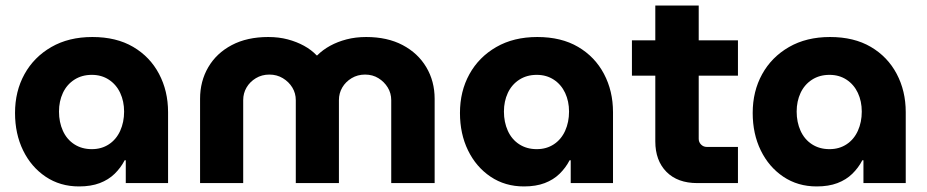

<svg xmlns="http://www.w3.org/2000/svg" viewBox="-20 -658 3332 690"><path d="M264 12Q196 12 144 -23Q92 -58 63 -117.5Q34 -177 34 -252Q34 -330 68 -391.5Q102 -453 164.5 -489Q227 -525 312 -525Q398 -525 458.5 -489.5Q519 -454 551.5 -392.5Q584 -331 584 -255V0H432V-82H428Q414 -55 392 -33.5Q370 -12 338.5 0Q307 12 264 12ZM310 -122Q345 -122 371.5 -139.5Q398 -157 412 -188Q426 -219 426 -257Q426 -294 412 -324Q398 -354 371.5 -371.5Q345 -389 310 -389Q274 -389 247 -371.5Q220 -354 206 -324Q192 -294 192 -257Q192 -219 206 -188Q220 -157 247 -139.5Q274 -122 310 -122Z M699 0V-303Q699 -366 728.5 -416.5Q758 -467 813 -496Q868 -525 944 -525Q982 -525 1014 -516.5Q1046 -508 1072.5 -493.5Q1099 -479 1118 -459H1120Q1140 -479 1166.5 -493.5Q1193 -508 1225.5 -516.5Q1258 -525 1296 -525Q1372 -525 1427 -496Q1482 -467 1512 -416.5Q1542 -366 1542 -303V0H1386V-298Q1386 -323 1373.5 -343.5Q1361 -364 1340 -377Q1319 -390 1292 -390Q1265 -390 1243.5 -377Q1222 -364 1210 -343.5Q1198 -323 1198 -298V0H1043V-298Q1043 -323 1030.5 -343.5Q1018 -364 996.5 -377Q975 -390 948 -390Q921 -390 899.5 -377Q878 -364 866 -343.5Q854 -323 854 -298V0Z M1863 12Q1795 12 1743 -23Q1691 -58 1662 -117.5Q1633 -177 1633 -252Q1633 -330 1667 -391.5Q1701 -453 1763.5 -489Q1826 -525 1911 -525Q1997 -525 2057.5 -489.5Q2118 -454 2150.5 -392.5Q2183 -331 2183 -255V0H2031V-82H2027Q2013 -55 1991 -33.5Q1969 -12 1937.5 0Q1906 12 1863 12ZM1909 -122Q1944 -122 1970.5 -139.5Q1997 -157 2011 -188Q2025 -219 2025 -257Q2025 -294 2011 -324Q1997 -354 1970.5 -371.5Q1944 -389 1909 -389Q1873 -389 1846 -371.5Q1819 -354 1805 -324Q1791 -294 1791 -257Q1791 -219 1805 -188Q1819 -157 1846 -139.5Q1873 -122 1909 -122Z M2486 0Q2415 0 2375 -40.5Q2335 -81 2335 -150V-638H2491V-159Q2491 -147 2499.5 -138.5Q2508 -130 2520 -130H2632V0ZM2251 -386V-513H2632V-386Z M2915 12Q2847 12 2795 -23Q2743 -58 2714 -117.5Q2685 -177 2685 -252Q2685 -330 2719 -391.5Q2753 -453 2815.5 -489Q2878 -525 2963 -525Q3049 -525 3109.5 -489.5Q3170 -454 3202.5 -392.5Q3235 -331 3235 -255V0H3083V-82H3079Q3065 -55 3043 -33.5Q3021 -12 2989.5 0Q2958 12 2915 12ZM2961 -122Q2996 -122 3022.5 -139.5Q3049 -157 3063 -188Q3077 -219 3077 -257Q3077 -294 3063 -324Q3049 -354 3022.5 -371.5Q2996 -389 2961 -389Q2925 -389 2898 -371.5Q2871 -354 2857 -324Q2843 -294 2843 -257Q2843 -219 2857 -188Q2871 -157 2898 -139.5Q2925 -122 2961 -122Z"/></svg>

Font: MuseoModerno Thin
Style: Bold
Weight: 700
Version: Version 1.003